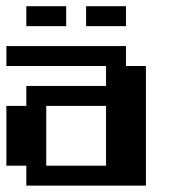

<svg xmlns="http://www.w3.org/2000/svg" viewBox="-20 -582 540 602"><path d="M62.5 -562.5H187.5V-500H62.5ZM250 -562.5H375V-500H250ZM0 -437.5H375V-375H437.5V0H62.5V-62.5H0V-250H62.5V-312.5H312.5V-375H0ZM125 -250V-62.5H312.5V-250Z"/></svg>

Font: NeoDunggeunmo Code
Style: Regular
Weight: 400
Monospace: yes
Version: Version 1.600